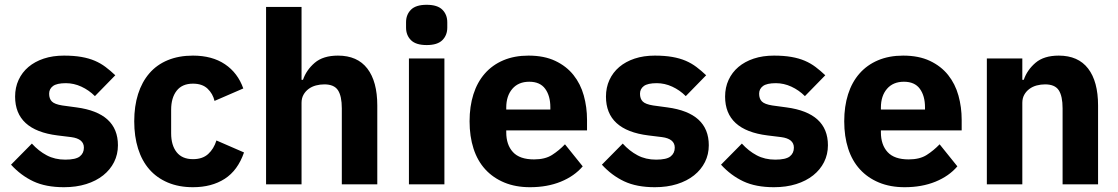

<svg xmlns="http://www.w3.org/2000/svg" viewBox="-20 -769 4664 801"><path d="M247 12Q171 12 119 -12.5Q67 -37 26 -82L113 -170Q141 -139 175 -121Q209 -103 252 -103Q296 -103 313 -116.5Q330 -130 330 -153Q330 -190 277 -197L220 -204Q43 -226 43 -366Q43 -404 57.5 -435.5Q72 -467 98.5 -489.5Q125 -512 162.5 -524.5Q200 -537 247 -537Q288 -537 319.5 -531.5Q351 -526 375.5 -515.5Q400 -505 420.5 -489.5Q441 -474 461 -455L376 -368Q351 -393 319.5 -407.5Q288 -422 255 -422Q217 -422 201 -410Q185 -398 185 -378Q185 -357 196.5 -345.5Q208 -334 240 -329L299 -321Q472 -298 472 -163Q472 -125 456 -93Q440 -61 410.5 -37.5Q381 -14 339.5 -1Q298 12 247 12Z M785 12Q726 12 680 -7.5Q634 -27 603 -62.5Q572 -98 556 -149Q540 -200 540 -263Q540 -326 556 -376.5Q572 -427 603 -463Q634 -499 680 -518Q726 -537 785 -537Q865 -537 918.5 -501Q972 -465 995 -400L875 -348Q868 -378 846 -399Q824 -420 785 -420Q740 -420 717 -390.5Q694 -361 694 -311V-213Q694 -163 717 -134Q740 -105 785 -105Q825 -105 848.5 -126.5Q872 -148 883 -183L998 -133Q972 -58 917.5 -23Q863 12 785 12Z M1090 -740H1238V-436H1244Q1258 -477 1293 -507Q1328 -537 1390 -537Q1471 -537 1512.5 -483Q1554 -429 1554 -329V0H1406V-317Q1406 -368 1390 -392.5Q1374 -417 1333 -417Q1315 -417 1298 -412.5Q1281 -408 1267.5 -398Q1254 -388 1246 -373.5Q1238 -359 1238 -340V0H1090Z M1760 -581Q1715 -581 1694.5 -601.5Q1674 -622 1674 -654V-676Q1674 -708 1694.5 -728.5Q1715 -749 1760 -749Q1805 -749 1825.5 -728.5Q1846 -708 1846 -676V-654Q1846 -622 1825.5 -601.5Q1805 -581 1760 -581ZM1686 -525H1834V0H1686Z M2191 12Q2131 12 2084 -7.5Q2037 -27 2004.5 -62.5Q1972 -98 1955.5 -149Q1939 -200 1939 -263Q1939 -325 1955 -375.5Q1971 -426 2002.5 -462Q2034 -498 2080 -517.5Q2126 -537 2185 -537Q2250 -537 2296.5 -515Q2343 -493 2372.5 -456Q2402 -419 2415.5 -370.5Q2429 -322 2429 -269V-225H2092V-217Q2092 -165 2120 -134.5Q2148 -104 2208 -104Q2254 -104 2283 -122.5Q2312 -141 2337 -167L2411 -75Q2376 -34 2319.5 -11Q2263 12 2191 12ZM2188 -428Q2143 -428 2117.5 -398.5Q2092 -369 2092 -320V-312H2276V-321Q2276 -369 2254.5 -398.5Q2233 -428 2188 -428Z M2712 12Q2636 12 2584 -12.5Q2532 -37 2491 -82L2578 -170Q2606 -139 2640 -121Q2674 -103 2717 -103Q2761 -103 2778 -116.5Q2795 -130 2795 -153Q2795 -190 2742 -197L2685 -204Q2508 -226 2508 -366Q2508 -404 2522.5 -435.5Q2537 -467 2563.5 -489.5Q2590 -512 2627.5 -524.5Q2665 -537 2712 -537Q2753 -537 2784.5 -531.5Q2816 -526 2840.5 -515.5Q2865 -505 2885.5 -489.5Q2906 -474 2926 -455L2841 -368Q2816 -393 2784.5 -407.5Q2753 -422 2720 -422Q2682 -422 2666 -410Q2650 -398 2650 -378Q2650 -357 2661.5 -345.5Q2673 -334 2705 -329L2764 -321Q2937 -298 2937 -163Q2937 -125 2921 -93Q2905 -61 2875.5 -37.5Q2846 -14 2804.5 -1Q2763 12 2712 12Z M3209 12Q3133 12 3081 -12.5Q3029 -37 2988 -82L3075 -170Q3103 -139 3137 -121Q3171 -103 3214 -103Q3258 -103 3275 -116.5Q3292 -130 3292 -153Q3292 -190 3239 -197L3182 -204Q3005 -226 3005 -366Q3005 -404 3019.5 -435.5Q3034 -467 3060.5 -489.5Q3087 -512 3124.5 -524.5Q3162 -537 3209 -537Q3250 -537 3281.5 -531.5Q3313 -526 3337.5 -515.5Q3362 -505 3382.5 -489.5Q3403 -474 3423 -455L3338 -368Q3313 -393 3281.5 -407.5Q3250 -422 3217 -422Q3179 -422 3163 -410Q3147 -398 3147 -378Q3147 -357 3158.5 -345.5Q3170 -334 3202 -329L3261 -321Q3434 -298 3434 -163Q3434 -125 3418 -93Q3402 -61 3372.5 -37.5Q3343 -14 3301.5 -1Q3260 12 3209 12Z M3754 12Q3694 12 3647 -7.5Q3600 -27 3567.5 -62.5Q3535 -98 3518.5 -149Q3502 -200 3502 -263Q3502 -325 3518 -375.5Q3534 -426 3565.5 -462Q3597 -498 3643 -517.5Q3689 -537 3748 -537Q3813 -537 3859.5 -515Q3906 -493 3935.5 -456Q3965 -419 3978.5 -370.5Q3992 -322 3992 -269V-225H3655V-217Q3655 -165 3683 -134.5Q3711 -104 3771 -104Q3817 -104 3846 -122.5Q3875 -141 3900 -167L3974 -75Q3939 -34 3882.5 -11Q3826 12 3754 12ZM3751 -428Q3706 -428 3680.5 -398.5Q3655 -369 3655 -320V-312H3839V-321Q3839 -369 3817.5 -398.5Q3796 -428 3751 -428Z M4097 0V-525H4245V-436H4251Q4265 -477 4300 -507Q4335 -537 4397 -537Q4478 -537 4519.5 -483Q4561 -429 4561 -329V0H4413V-317Q4413 -368 4397 -392.5Q4381 -417 4340 -417Q4322 -417 4305 -412.5Q4288 -408 4274.5 -398Q4261 -388 4253 -373.5Q4245 -359 4245 -340V0Z"/></svg>

Font: Aneliza ExtraBold
Style: Regular
Weight: 800
Designer: Mike Abbink, Paul van der Laan, Pieter van Rosmalen
Foundry: Bold Monday
Version: Version 3.001;September 8, 2019;FontCreator 11.5.0.2425 64-b